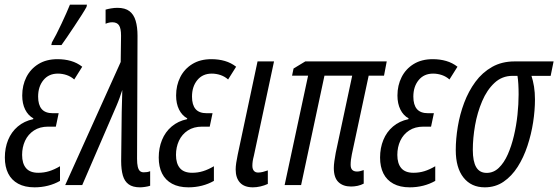

<svg xmlns="http://www.w3.org/2000/svg" viewBox="-20 -801 2416 831"><path d="M129.4 9.8Q87.4 9.8 58.6 -5.9Q29.8 -21.5 15.4 -50.3Q1 -79.1 1 -119.1Q1 -160.6 15.1 -195.3Q29.3 -230 56.9 -253.4Q84.5 -276.9 123.5 -285.2L124.5 -288.6Q101.6 -301.3 88.9 -326.9Q76.2 -352.5 76.2 -387.7Q76.2 -431.6 94.2 -467.3Q112.3 -502.9 146.5 -523.9Q180.7 -544.9 229 -544.9Q260.3 -544.9 287.1 -537.1Q314 -529.3 335.9 -512.2L301.3 -457Q287.1 -469.7 268.6 -476.1Q250 -482.4 230.5 -482.4Q190.9 -482.4 168 -454.3Q145 -426.3 145 -382.8Q145 -347.2 160.4 -329.1Q175.8 -311 208.5 -311H233.9L221.7 -252.9H189Q152.3 -252.9 127 -236.3Q101.6 -219.7 88.6 -191.9Q75.7 -164.1 75.7 -130.4Q75.7 -93.3 92.8 -73.2Q109.9 -53.2 145.5 -53.2Q170.4 -53.2 192.6 -60.1Q214.8 -66.9 239.7 -81.5V-18.1Q215.8 -4.4 187.7 2.7Q159.7 9.8 129.4 9.8ZM202.1 -606 204.6 -617.2Q212.9 -631.3 223.9 -652.8Q234.9 -674.3 246.1 -698.2Q257.3 -722.2 267.1 -744.1Q276.9 -766.1 282.7 -780.8H356.4L354.5 -771Q347.7 -758.3 333.5 -736.1Q319.3 -713.9 302.5 -688.5Q285.6 -663.1 270.5 -640.9Q255.4 -618.7 246.1 -606Z M585.9 9.8Q554.7 9.8 536.9 -3.2Q519 -16.1 511.7 -41.5Q504.4 -66.9 504.4 -104L506.8 -315.9Q507.8 -340.8 508.1 -364Q508.3 -387.2 509.3 -411.6Q506.3 -403.3 503.4 -394.5Q500.5 -385.7 497.6 -377.2Q494.6 -368.7 491.2 -360.4Q487.8 -352.1 484.4 -343.8L335.9 0H262.2L502.4 -532.7L503.9 -646.5Q503.9 -678.2 495.1 -691.4Q486.3 -704.6 466.3 -704.6Q459 -704.6 452.1 -703.1Q445.3 -701.7 437 -698.2V-759.3Q446.3 -762.2 460.4 -764.6Q474.6 -767.1 488.3 -767.1Q521.5 -767.1 540.3 -752.7Q559.1 -738.3 567.1 -711.2Q575.2 -684.1 575.2 -646L573.2 -113.8Q573.2 -92.8 576.2 -79.8Q579.1 -66.9 585.4 -61Q591.8 -55.2 602.1 -55.2Q609.9 -55.2 616.2 -56.2Q622.6 -57.1 629.9 -60.1V2.9Q621.6 5.9 608.6 7.8Q595.7 9.8 585.9 9.8Z M795.4 9.8Q753.4 9.8 724.6 -5.9Q695.8 -21.5 681.4 -50.3Q667 -79.1 667 -119.1Q667 -160.6 681.2 -195.3Q695.3 -230 722.9 -253.4Q750.5 -276.9 789.6 -285.2L790.5 -288.6Q767.6 -301.3 754.9 -326.9Q742.2 -352.5 742.2 -387.7Q742.2 -431.6 760.3 -467.3Q778.3 -502.9 812.5 -523.9Q846.7 -544.9 895 -544.9Q926.3 -544.9 953.1 -537.1Q980 -529.3 1002 -512.2L967.3 -457Q953.1 -469.7 934.6 -476.1Q916 -482.4 896.5 -482.4Q856.9 -482.4 834 -454.3Q811 -426.3 811 -382.8Q811 -347.2 826.4 -329.1Q841.8 -311 874.5 -311H899.9L887.7 -252.9H855Q818.4 -252.9 793 -236.3Q767.6 -219.7 754.6 -191.9Q741.7 -164.1 741.7 -130.4Q741.7 -93.3 758.8 -73.2Q775.9 -53.2 811.5 -53.2Q836.4 -53.2 858.6 -60.1Q880.9 -66.9 905.8 -81.5V-18.1Q881.8 -4.4 853.8 2.7Q825.7 9.8 795.4 9.8Z M1074.7 9.8Q1037.6 9.8 1018.8 -10.5Q1000 -30.8 1000 -67.9Q1000 -79.1 1002.4 -96.2Q1004.9 -113.3 1008.8 -131.3L1094.7 -535.2H1166L1078.6 -126Q1075.2 -113.3 1073.7 -103Q1072.3 -92.8 1072.3 -83.5Q1072.3 -69.8 1078.6 -62Q1085 -54.2 1097.2 -54.2Q1106.9 -54.2 1117.7 -56.9Q1128.4 -59.6 1139.2 -63.5V-4.9Q1124 2 1107.2 5.9Q1090.3 9.8 1074.7 9.8Z M1499.5 6.3Q1464.8 6.3 1444.8 -12.9Q1424.8 -32.2 1424.8 -73.7Q1424.8 -86.4 1427.2 -103.8Q1429.7 -121.1 1433.1 -139.6L1504.4 -473.6H1384.3L1283.2 0H1211.9L1313.5 -473.6H1244.1L1250.5 -504.4L1301.3 -535.2H1653.8L1642.1 -473.6H1575.7L1502.9 -133.3Q1500.5 -121.1 1499 -109.9Q1497.6 -98.6 1497.6 -87.9Q1497.6 -72.8 1504.6 -65.7Q1511.7 -58.6 1525.4 -58.6Q1533.2 -58.6 1541 -60.8Q1548.8 -63 1554.2 -64.9V-6.3Q1542.5 0 1528.1 3.2Q1513.7 6.3 1499.5 6.3Z M1753.4 9.8Q1711.4 9.8 1682.6 -5.9Q1653.8 -21.5 1639.4 -50.3Q1625 -79.1 1625 -119.1Q1625 -160.6 1639.2 -195.3Q1653.3 -230 1680.9 -253.4Q1708.5 -276.9 1747.6 -285.2L1748.5 -288.6Q1725.6 -301.3 1712.9 -326.9Q1700.2 -352.5 1700.2 -387.7Q1700.2 -431.6 1718.3 -467.3Q1736.3 -502.9 1770.5 -523.9Q1804.7 -544.9 1853 -544.9Q1884.3 -544.9 1911.1 -537.1Q1938 -529.3 1960 -512.2L1925.3 -457Q1911.1 -469.7 1892.6 -476.1Q1874 -482.4 1854.5 -482.4Q1814.9 -482.4 1792 -454.3Q1769 -426.3 1769 -382.8Q1769 -347.2 1784.4 -329.1Q1799.8 -311 1832.5 -311H1857.9L1845.7 -252.9H1813Q1776.4 -252.9 1751 -236.3Q1725.6 -219.7 1712.6 -191.9Q1699.7 -164.1 1699.7 -130.4Q1699.7 -93.3 1716.8 -73.2Q1733.9 -53.2 1769.5 -53.2Q1794.4 -53.2 1816.7 -60.1Q1838.9 -66.9 1863.8 -81.5V-18.1Q1839.8 -4.4 1811.8 2.7Q1783.7 9.8 1753.4 9.8Z M2078.1 9.8Q2019.5 9.8 1986.1 -32.5Q1952.6 -74.7 1952.6 -151.4Q1952.6 -199.7 1961.4 -252.9Q1970.2 -306.2 1989 -356.2Q2007.8 -406.2 2037.6 -446.8Q2067.4 -487.3 2109.6 -511.2Q2151.9 -535.2 2207 -535.2H2376L2363.3 -472.7H2280.3Q2287.1 -451.7 2291.3 -426.3Q2295.4 -400.9 2295.4 -370.6Q2295.4 -323.7 2287.4 -271.5Q2279.3 -219.2 2262.7 -169.2Q2246.1 -119.1 2220.5 -78.9Q2194.8 -38.6 2159.4 -14.4Q2124 9.8 2078.1 9.8ZM2086.4 -52.7Q2116.2 -52.7 2138.9 -74.5Q2161.6 -96.2 2177.7 -132.6Q2193.8 -168.9 2204.3 -213.4Q2214.8 -257.8 2219.7 -304.2Q2224.6 -350.6 2224.6 -392.1Q2224.6 -416.5 2223.4 -437Q2222.2 -457.5 2219.7 -472.7H2198.2Q2152.8 -472.7 2120.1 -442.1Q2087.4 -411.6 2066.7 -362.8Q2045.9 -314 2036.1 -258.3Q2026.4 -202.6 2026.4 -152.3Q2026.4 -102.5 2041 -77.6Q2055.7 -52.7 2086.4 -52.7Z"/></svg>

Font: Open Sans Condensed
Style: Italic
Weight: 400
Width: 3
Italic angle: -12°
Designer: Monotype Design Team
Foundry: Monotype Imaging Inc.
Version: Version 3.000